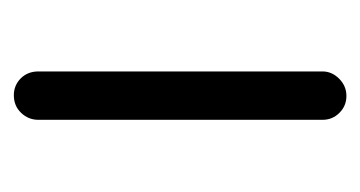

<svg xmlns="http://www.w3.org/2000/svg" viewBox="-144 -390 530 283"><g transform="rotate(-90 121.5 -249.0)"><path d="M157.2 -39.1V-458Q157.2 -473.6 147 -483.9Q136.7 -494.1 122.1 -494.1Q106.4 -494.1 96.2 -483.4Q85.9 -472.7 85.9 -458V-39.1Q85.9 -24.4 96.2 -14.2Q106.4 -3.9 121.1 -3.9Q135.7 -3.9 146.5 -14.6Q157.2 -25.4 157.2 -39.1Z"/></g></svg>

Font: FakePearl
Style: ExtraLight
Weight: 300
Version: Version 1.2